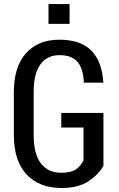

<svg xmlns="http://www.w3.org/2000/svg" viewBox="-20 -917 589 947"><path d="M490.2 -99.1Q465.8 -55.7 415.8 -22.7Q365.7 10.3 282.7 10.3Q174.3 10.3 111.3 -56.4Q48.3 -123 48.3 -251V-461.9Q48.3 -588.4 108.4 -654.8Q168.5 -721.2 272.5 -721.2Q377.9 -721.2 430.7 -667.2Q483.4 -613.3 489.7 -509.3H393.6Q391.1 -577.1 362.8 -611.1Q334.5 -645 273.9 -645Q212.4 -645 179.2 -599.4Q146 -553.7 146 -462.9V-251Q146 -157.7 181.6 -111.3Q217.3 -64.9 282.7 -64.9Q330.6 -64.9 354.7 -81.8Q378.9 -98.6 392.1 -126.5V-288.1H282.2V-359.9H490.2ZM323.2 -799.3H219.2V-897H323.2Z"/></svg>

Font: Franco
Style: Regular
Weight: 400
Designer: Google
Version: Version 1.200311; 2013